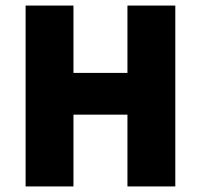

<svg xmlns="http://www.w3.org/2000/svg" viewBox="-20 -670 722 690"><path d="M72 0H244V-258H438V0H610V-650H438V-408H244V-650H72Z"/></svg>

Font: Giro Sans Black
Style: Regular
Weight: 900
Designer: Paul D. Hunt
Foundry: Adobe Systems Incorporated
Version: Version 1.000;PS 1.0;hotconv 1.0.88;makeotf.lib2.5.647800